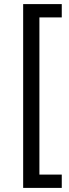

<svg xmlns="http://www.w3.org/2000/svg" viewBox="-20 -755 336 936"><path d="M92.9 161V-735H281.1V-670.1H172.1V96.1H281.1V161Z"/></svg>

Font: Archivo SemiBold
Style: Regular
Weight: 600
Designer: Hector Gatti
Foundry: Omnibus-Type
Version: Version 2.001